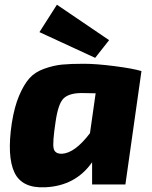

<svg xmlns="http://www.w3.org/2000/svg" viewBox="-20 -781 643 813"><path d="M383 -536 147 -645 221 -761 442 -611ZM511 0H370V-94Q300 6 172 12Q73 17 41 -51Q9 -119 30 -260Q41 -329 61 -376Q81 -423 104.5 -449.5Q128 -476 167.5 -490Q207 -504 242.5 -507.5Q278 -511 335 -511Q387 -511 465 -501Q543 -491 579 -480ZM385 -386 326 -387Q273 -387 249.5 -364.5Q226 -342 215 -263Q202 -177 207 -153Q212 -129 243 -130Q297 -133 361 -217Z"/></svg>

Font: Exo 2.0 Extra Bold
Style: Italic
Weight: 800
Italic angle: -8°
Designer: Natanael Gama
Version: Version 1.001;PS 001.001;hotconv 1.0.70;makeotf.lib2.5.58329